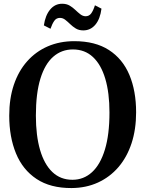

<svg xmlns="http://www.w3.org/2000/svg" viewBox="-20 -966 756 998"><path d="M352 11.5Q242 12 170 -35.8Q98 -83.5 63 -168.8Q28 -254 28 -365Q28 -454 52 -525.2Q76 -596.5 121 -647.2Q166 -698 228.2 -725Q290.5 -752 366.5 -752Q475 -752 546.2 -706Q617.5 -660 652.5 -576.8Q687.5 -493.5 687.5 -382Q687.5 -293.5 663.8 -221.2Q640 -149 595.5 -97.2Q551 -45.5 489.2 -17.2Q427.5 11 352 11.5ZM356.5 -31.5Q415 -31.5 458.2 -71Q501.5 -110.5 525.2 -188.2Q549 -266 549 -381.5Q549 -483.5 527.2 -556.8Q505.5 -630 463.2 -669.5Q421 -709 359 -709Q300 -709 256.8 -671.2Q213.5 -633.5 190 -557.2Q166.5 -481 166.5 -365Q166.5 -261.5 188.2 -186.8Q210 -112 252.2 -71.8Q294.5 -31.5 356.5 -31.5ZM413 -808Q390 -808 373.8 -818Q357.5 -828 344.5 -840.8Q331.5 -853.5 319 -863.2Q306.5 -873 291.5 -873Q272.5 -873 261.8 -857.2Q251 -841.5 242.5 -816.5L208 -834Q215.5 -886 240.5 -916.2Q265.5 -946.5 303 -946.5Q326 -946.5 342.2 -936.8Q358.5 -927 371.8 -914.2Q385 -901.5 397.5 -891.8Q410 -882 424.5 -881.5Q443.5 -881.5 454.2 -896.5Q465 -911.5 473.5 -938.5L507.5 -921Q500.5 -867 475.5 -837.5Q450.5 -808 413 -808Z"/></svg>

Font: Merriweather 72pt SemiBold
Style: Regular
Weight: 600
Version: Version 2.100